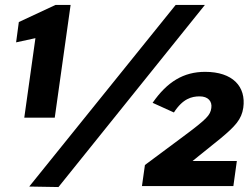

<svg xmlns="http://www.w3.org/2000/svg" viewBox="-20 -751 1010 775"><path d="M78 -276H201L265 -731H204L56 -662L45 -580L123 -597ZM807 -731H689L98 2L216 4ZM553 0H922L936 -101H757L870 -192C930 -242 955 -269 962 -316C974 -402 919 -461 808 -461C721 -461 655 -421 596 -336L682 -297C718 -353 754 -362 786 -362C820 -362 837 -342 833 -315C829 -286 815 -271 721 -201L565 -85Z"/></svg>

Font: United Sans Black
Style: Italic
Weight: 900
Italic angle: -8°
Designer: Pablo Impallari, Rodrigo Fuenzalida (Modified by Dan O. Williams)
Version: Version 1.000;PS 001.000;hotconv 1.0.88;makeotf.lib2.5.64775